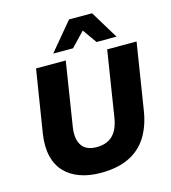

<svg xmlns="http://www.w3.org/2000/svg" viewBox="-135 -1049 1040 1168"><g transform="rotate(-15 385.5 -465.0)"><path d="M356 11Q283 11 225.5 -9.5Q168 -30 130 -70Q92 -110 77.5 -170.5Q63 -231 75 -310L138 -705H325L262 -305Q250 -230 277.5 -188.5Q305 -147 371 -147Q435 -147 471.5 -182Q508 -217 520 -287L586 -705H771L705 -288Q690 -192 647.5 -125Q605 -58 532.5 -23.5Q460 11 356 11ZM262 -765 409 -941H554L661 -765H535L472 -854L387 -765Z"/></g></svg>

Font: Nunito Sans 10pt Black
Style: Italic
Weight: 900
Italic angle: -9°
Designer: Vernon Adams
Foundry: Vernon Adams
Version: Version 3.101;gftools[0.9.27]